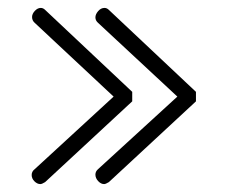

<svg xmlns="http://www.w3.org/2000/svg" viewBox="-20 -497 575 485"><path d="M255 -472 475 -265V-241L255 -37Q247 -32 243 -32Q235 -32 228 -39.5Q221 -47 221 -56Q221 -64 228 -70L428 -253L228 -439Q221 -445 221 -453Q221 -461 228 -469Q235 -477 244 -477Q250 -477 255 -472ZM94 -472 314 -265V-241L94 -37Q86 -32 82 -32Q74 -32 67 -39Q60 -46 60 -55Q60 -64 68 -70L267 -253L68 -439Q61 -445 61 -454Q61 -462 68 -469.5Q75 -477 83 -477Q89 -477 94 -472Z"/></svg>

Font: Nelagoney
Style: Regular
Weight: 400
Designer: Kanati
Foundry: Kanati and Michael Everson
Version: Version 2.000